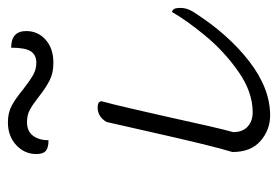

<svg xmlns="http://www.w3.org/2000/svg" viewBox="-126 -552 686 473"><g transform="rotate(-90 216.5 -316.0)"><path d="M78 -86Q93 -134 130 -299Q148 -380 152 -396Q165 -418 188 -418Q203 -418 203 -408Q196 -383 183.5 -328.5Q171 -274 164 -243Q137 -119 127 -84Q127 -61 140.5 -48.5Q154 -36 176 -36Q226 -36 276.5 -71.5Q327 -107 365.5 -154Q404 -201 423 -235Q429 -233 431 -228.5Q433 -224 433 -213Q433 -198 423 -182Q369 -97 302 -45Q235 7 168 7Q133 7 105.5 -16.5Q78 -40 78 -86ZM214 -563Q195 -578 182 -585Q169 -592 152 -592Q129 -592 118 -577Q107 -562 107 -539Q89 -539 81 -545.5Q73 -552 73 -569Q73 -598 95 -618.5Q117 -639 151 -639Q175 -639 192.5 -629.5Q210 -620 233 -601Q255 -584 268.5 -576.5Q282 -569 298 -569Q317 -569 326 -582.5Q335 -596 335 -631Q376 -631 376 -594Q376 -565 354.5 -546Q333 -527 298 -527Q273 -527 255 -536Q237 -545 214 -563Z"/></g></svg>

Font: Charmonman
Style: Regular
Weight: 400
Designer: Ekaluck Peanpanawate
Foundry: Cadson Demak Co.,Ltd.
Version: Version 1.000; ttfautohint (v1.6)